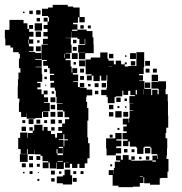

<svg xmlns="http://www.w3.org/2000/svg" viewBox="-44 -742 750 791"><path d="M286 -380H313V-373H336V-349H313V-342H311V-322H315V-297H320V-245H316V-176H319V-152H325V-90H316V-69H305V-50H283V-67H275V-50H253V-67H244V-51H224V-71H240V-72H219V-46H189V-72H187V-48H161V-72H156V-49H132V-73H155V-78H131V-100H123V-106H99V-125H98V-107H70V-128H67V-108H41V-128H31V-174H39V-196H69V-174H71V-194H91V-204H97V-228H131V-204H136V-219H152V-203H166V-190H183V-175H191V-194H212V-203H196V-219H212V-233H224V-251H241V-259H222V-283H216V-288H191V-314H214V-316H189V-343H186V-369H182V-381H164V-401H179V-409H162V-433H179V-438H161V-461H154V-471H134V-491H149V-495H128V-524H127V-558H153V-560H133V-582H153V-592H135V-610H152V-623H136V-639H152V-653H158V-671H154V-676H129V-706H154V-711H173V-722H235V-715H258V-711H284V-672H305V-650H283V-671H277V-648H257V-642H275V-620H253V-615H275V-620H313V-614H337V-588H341V-559H342V-523H307V-498H281V-524H306V-525H278V-557H306V-559H307V-582H305V-560H283V-582H275V-587H250V-612H249V-586H225V-585H248V-558H251V-524H225V-522H245V-500H226V-494H247V-468H251V-443H254V-461H274V-441H256V-435H278V-407H258V-404H277V-383H285V-400H303V-382H286ZM105 -700H123V-682H105ZM77 -698H91V-684H77ZM51 -694H57V-688H51ZM136 -653V-669H152V-653ZM121 -668V-654H107V-668ZM127 -498H101V-495H128V-467H103V-465H128V-437H130V-405H109V-400H123V-382H110V-374H127V-354H136V-369H152V-353H137V-341H154V-321H137V-318H161V-284H134V-282H155V-260H133V-281H129V-256H102V-253H66V-276H65V-260H43V-281H34V-321H36V-336H29V-386H30V-415H32V-443H40V-461H34V-501H38V-520H33V-527H10V-546H-1V-555H-22V-583H-24V-619H-5V-660H53V-646H69V-623H76V-611H94V-591H76V-580H93V-562H75V-579H73V-562H75V-551H94V-531H75V-528H101V-524H127ZM99 -646H129V-616H99ZM76 -639H92V-623H76ZM301 -638V-624H287V-638ZM318 -637H330V-625H318ZM103 -612H125V-590H103ZM257 -564V-578H271V-564ZM109 -566V-576H119V-566ZM124 -531H104V-551H124ZM272 -533H256V-549H272ZM642 -87H650V-35H646V-9H618V-7H614V19H574V13H550V-12H547V12H532V27H504V29H444V23H420V-21H404V-41H424V-25H425V-50H429V-76H451V-81H434V-101H454V-84H462V-103H486V-84H497V-80H544V-81H584V-76H598V-81H584V-101H604V-87H606V-101H604V-107H580V-133H576V-138H551V-134H547V-108H521V-134H517V-138H491V-159H485V-140H463V-162H482V-168H461V-194H478V-201H464V-221H478V-229H462V-253H486V-237H488V-257H490V-285H505V-287H490V-315H505V-316H489V-346H512V-350H493V-368H484V-351H464V-368H460V-345H433V-342H428V-317H400V-342H395V-350H373V-372H395V-380H397V-408H398V-432H395V-410H373V-430H367V-408H341V-430H334V-411H314V-431H333V-436H309V-465H308V-497H330V-505H369V-526H399V-500H403V-492H425V-477H433V-492H455V-477H470V-468H485V-470H518V-527H550V-465H548V-437H529V-432H545V-410H529V-408H551V-376H579V-350H583V-372H605V-354H610V-375H608V-377H580V-405H608V-407H640V-375H638V-354H647V-325H648V-266H649V-216H641V-194H638V-172H645V-130H644V-101H642ZM252 -523H276V-499H252ZM492 -523H516V-499H492ZM223 -520H221V-503H223ZM405 -520H423V-502H405ZM471 -514H477V-508H471ZM282 -493H306V-469H282ZM554 -491H574V-471H554ZM513 -490V-472H495V-490ZM269 -486V-476H259V-486ZM470 -485H478V-477H470ZM418 -469V-470H403V-469ZM286 -459H302V-443H286ZM572 -459V-443H556V-459ZM586 -459H602V-443H586ZM138 -457H150V-445H138ZM581 -434H607V-408H581ZM302 -413H286V-429H302ZM139 -426H149V-416H139ZM553 -402H575V-380H553ZM375 -382V-400H393V-382ZM362 -383H346V-399H362ZM319 -386V-396H329V-386ZM146 -393V-389H142V-393ZM548 -374V-353H549V-374ZM520 -353V-371H515V-353ZM361 -354H347V-368H361ZM169 -356V-366H179V-356ZM184 -321H164V-341H184ZM435 -340H453V-322H435ZM469 -336H479V-326H469ZM183 -310V-292H165V-310ZM405 -310H423V-292H405ZM448 -305V-297H440V-305ZM477 -304V-298H471V-304ZM457 -258H431V-284H457ZM193 -282H215V-260H193ZM184 -261H164V-281H184ZM484 -261H464V-281H484ZM423 -262H405V-280H423ZM74 -251H94V-231H74ZM165 -250H183V-232H165ZM106 -233V-249H122V-233ZM211 -248V-234H197V-248ZM48 -235V-247H60V-235ZM138 -235V-247H150V-235ZM63 -202H45V-220H63ZM77 -204V-218H91V-204ZM181 -218V-204H167V-218ZM448 -215V-207H440V-215ZM433 -110V-102H395V-130H393V-172H431V-194H457V-168H435V-163H456V-139H435V-132H455V-110ZM221 -189H217V-168H198V-165H218V-139H221V-164H236V-168H221ZM420 -187V-175H408V-187ZM215 -132V-110H193V-127H189V-110H193V-103H215V-110H216V-137H198V-132ZM553 -132H575V-110H553ZM467 -114V-128H481V-114ZM498 -115V-127H510V-115ZM70 -75H38V-107H70ZM92 -83H76V-99H92ZM122 -83H106V-99H122ZM497 -98H511V-84H497ZM571 -98V-84H557V-98ZM529 -86V-96H539V-86ZM215 -79H193V-76H215ZM62 -53H46V-69H62ZM92 -53H76V-69H92ZM120 -55H108V-67H120ZM418 -65V-57H410V-65ZM222 -43H246V-20H253V18H215V13H190V-15H215V-20H222ZM182 -23H166V-39H182ZM90 -25H78V-37H90ZM258 -25V-37H270V-25ZM300 -25H288V-37H300ZM199 -26V-36H209V-26ZM57 -28H51V-34H57ZM112 -29V-33H116V-29ZM545 -16H532V-14H545ZM272 7H256V-9H272ZM181 6H167V-8H181ZM118 3H110V-5H118Z"/></svg>

Font: Rubik-Storm
Style: Regular
Weight: 400
Designer: NaN (generative design), Hubert & Fischer (Rubik source font outlines)
Foundry: NaN, Hubert & Fischer
Version: Version 1.000